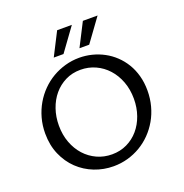

<svg xmlns="http://www.w3.org/2000/svg" viewBox="-162 -1085 1187 1240"><g transform="rotate(-20 431.0 -465.5)"><path d="M426.3 -65.9Q482.4 -65.9 529.1 -88.4Q575.7 -110.8 609.4 -150.1Q643.1 -189.5 661.6 -242.2Q680.2 -294.9 680.2 -356Q680.2 -419.9 659.9 -473.9Q639.6 -527.8 604.2 -566.9Q568.8 -606 521.2 -627.7Q473.6 -649.4 418.9 -649.4Q361.8 -649.4 315.2 -626.2Q268.6 -603 235.4 -563.5Q202.1 -523.9 183.8 -470.9Q165.5 -418 165.5 -357.9Q165.5 -293.9 185.5 -240.5Q205.6 -187 240.7 -148.2Q275.9 -109.4 323.5 -87.6Q371.1 -65.9 426.3 -65.9ZM409.7 9.8Q341.3 9.8 278.8 -14.6Q216.3 -39.1 168.7 -84.5Q121.1 -129.9 93 -194.6Q64.9 -259.3 64.9 -339.8Q64.9 -395.5 78.9 -445.6Q92.8 -495.6 117.7 -538.3Q142.6 -581.1 177 -615.7Q211.4 -650.4 252.9 -674.6Q294.4 -698.7 341.1 -711.9Q387.7 -725.1 437.5 -725.1Q481.9 -725.1 524.7 -714.4Q567.4 -703.6 605.7 -683.1Q644 -662.6 676 -632.3Q708 -602.1 731.4 -563.5Q754.9 -524.9 767.8 -477.8Q780.8 -430.7 780.8 -376Q780.8 -320.8 767.3 -270.5Q753.9 -220.2 729.2 -177.5Q704.6 -134.8 670.7 -100.1Q636.7 -65.4 595.5 -41Q554.2 -16.6 507.1 -3.4Q460 9.8 409.7 9.8ZM284.7 -782.2 365.7 -940.9H466.8L351.6 -782.2ZM461.4 -782.2 542.5 -940.9H643.6L528.3 -782.2Z"/></g></svg>

Font: Proza Libre
Style: Regular
Weight: 400
Designer: Jasper de Waard
Foundry: Jasper de Waard
Version: Version 1.001; ttfautohint (v1.4.1.8-43bc)